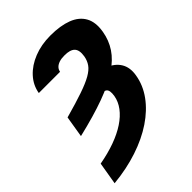

<svg xmlns="http://www.w3.org/2000/svg" viewBox="-263 -870 1217 1217"><g transform="rotate(-45 345.5 -262.0)"><path d="M98.1 -149.4 121.6 -293Q223.6 -321.3 289.1 -343.8Q354.5 -366.2 392.1 -387.7Q429.7 -409.2 447 -433.8Q464.4 -458.5 470.2 -491.2Q478.5 -542 457.5 -563.7Q436.5 -585.4 386.2 -585Q358.9 -585.4 338.9 -578.9Q318.8 -572.3 307.1 -560.3Q295.4 -548.3 292.5 -531.2H102.1Q112.3 -591.8 154.8 -638.2Q197.3 -684.6 263.7 -710.9Q330.1 -737.3 411.6 -737.3Q501 -737.3 561.8 -713.9Q622.6 -690.4 649.4 -642.1Q676.3 -593.8 663.6 -518.6Q652.8 -453.6 617.7 -400.4Q582.5 -347.2 516.6 -303.2Q450.7 -259.3 347.7 -221.7Q244.6 -184.1 98.1 -149.4ZM345.2 -246.1 382.3 -358.4Q461.9 -364.7 518.3 -344Q574.7 -323.2 601.1 -280Q627.4 -236.8 616.7 -174.8Q604.5 -99.1 556.9 -33.4Q509.3 32.2 432.9 83.5Q356.4 134.8 256.1 168Q155.8 201.2 37.6 212.9L63 62.5Q141.6 48.3 205.3 25.1Q269 2 316.2 -29.3Q363.3 -60.5 391.6 -98.4Q419.9 -136.2 427.2 -178.7Q435.1 -226.1 417.2 -239.7Q399.4 -253.4 345.2 -246.1Z"/></g></svg>

Font: Inter 20pt Black
Style: Italic
Weight: 900
Italic angle: -9.3988°
Version: Version 4.001;git-66647c0bb